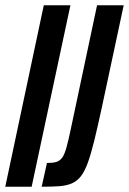

<svg xmlns="http://www.w3.org/2000/svg" viewBox="-29 -708 489 728"><path d="M-9 0 137 -688H238L91 0ZM129 0 149 -90Q171 -90 184.5 -94Q198 -98 207 -110.5Q216 -123 223.5 -150.5Q231 -178 241 -226L339 -688H440L357 -300Q341 -226 328.5 -175Q316 -124 304 -91Q292 -58 277.5 -39.5Q263 -21 243 -12.5Q223 -4 195.5 -2Q168 0 129 0Z"/></svg>

Font: Saira UltraCondensed
Style: Bold Italic
Weight: 700
Width: 1
Italic angle: -12°
Designer: Hector Gatti with collaboration of the Omnibus-Type team
Foundry: Omnibus-Type
Version: Version 1.101